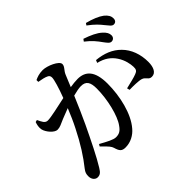

<svg xmlns="http://www.w3.org/2000/svg" viewBox="-173 -1049 1346 1346"><g transform="rotate(-45 500.0 -376.0)"><path d="M800 -610C818 -586 830 -568 847 -568C865 -568 878 -581 878 -600C878 -620 869 -637 846 -658C818 -684 774 -704 721 -722L709 -706C755 -671 781 -637 800 -610ZM893 -686C914 -662 925 -642 943 -642C961 -642 972 -654 972 -674C972 -696 962 -715 936 -736C909 -756 867 -774 812 -788L802 -773C851 -737 874 -710 893 -686ZM670 -534C729 -520 767 -492 794 -451C822 -409 830 -363 831 -335C832 -309 825 -298 803 -290C779 -280 733 -270 692 -260L697 -240C731 -241 788 -240 810 -233C841 -224 841 -193 873 -194C911 -194 929 -233 929 -285C929 -362 904 -430 857 -477C811 -524 751 -547 678 -554ZM284 -732C310 -728 343 -721 359 -712C371 -706 374 -696 374 -684C374 -664 356 -602 328 -528C252 -512 173 -493 140 -493C113 -493 103 -519 88 -550L72 -546C65 -527 60 -504 64 -482C72 -445 114 -399 142 -399C168 -399 185 -410 223 -426C243 -434 270 -445 300 -456C281 -409 260 -361 238 -318C186 -214 136 -137 84 -72C68 -51 64 -39 64 -15C64 17 85 36 105 36C127 36 141 28 160 -4C199 -66 256 -182 306 -287C334 -346 366 -420 394 -486C425 -494 453 -500 474 -500C524 -500 541 -471 541 -409C541 -303 509 -170 468 -115C446 -83 427 -72 395 -72C370 -72 329 -94 277 -123L268 -108C319 -58 326 -48 332 -30C344 11 355 26 392 26C443 26 488 1 518 -35C586 -113 619 -255 619 -380C619 -506 570 -552 493 -552C472 -552 444 -549 419 -545L455 -632C467 -662 492 -676 492 -701C492 -732 408 -769 364 -769C328 -769 303 -759 284 -750Z"/></g></svg>

Font: Noto Serif JP SemiBold
Style: Regular
Weight: 600
Designer: Ryoko NISHIZUKA 西塚涼子 (kana & ideographs); Frank Grießhammer (Latin, Greek & Cyrillic); Wenlong ZHANG 张文龙 (bopomofo); San
Foundry: Adobe
Version: Version 2.001;hotconv 1.1.0;makeotfexe 2.6.0